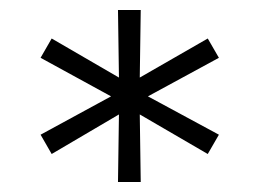

<svg xmlns="http://www.w3.org/2000/svg" viewBox="-20 -762 512 379"><path d="M390.1 -458 255.9 -536.1 257.8 -402.8H212.9L214.8 -536.1L82 -458L60.1 -496.1L199.2 -571.8L60.1 -647.9L82 -686L214.8 -608.9L212.9 -742.2H257.8L255.9 -608.9L390.1 -686L412.1 -647.9L272 -571.8L412.1 -496.1Z"/></svg>

Font: Clear Sans Light
Style: Regular
Weight: 300
Foundry: Intel Corporation
Version: Version 1.00